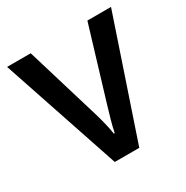

<svg xmlns="http://www.w3.org/2000/svg" viewBox="-130 -649 737 760"><g transform="rotate(-30 238.5 -269.5)"><path d="M182 0H294L476 -539H368L271 -218C259 -178 244 -128 239 -99H235C230 -135 216 -186 204 -224L109 -539H1Z"/></g></svg>

Font: Noto Sans Myanmar UI SemiCondensed Medium
Style: Regular
Weight: 500
Width: 4
Designer: Monotype Design Team
Foundry: Monotype Imaging Inc.
Version: Version 2.103